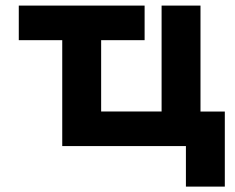

<svg xmlns="http://www.w3.org/2000/svg" viewBox="-20 -528 850 694"><path d="M608 -124.8V0H652V146.5H792.6V-124.8ZM345.6 -382.8H502.7V-507.8H47.9V-382.8H205V0H303.4H606.2H704.7V-507.8H564.1V-125H345.6Z"/></svg>

Font: Giphurs SC
Style: Regular
Weight: 400
Version: Version 0.920